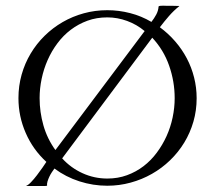

<svg xmlns="http://www.w3.org/2000/svg" viewBox="-20 -633 738 665"><path d="M140.6 -72.3Q94.2 -114.7 69.1 -172.4Q43.9 -230 43.9 -293Q43.9 -335.4 54.9 -374.5Q65.9 -413.6 86.2 -447.5Q106.4 -481.4 134.5 -509Q162.6 -536.6 196.8 -556.4Q231 -576.2 270 -586.9Q309.1 -597.7 351.6 -597.7Q391.6 -597.7 430.7 -587.6Q469.7 -577.6 504.4 -557.1Q513.7 -568.8 521 -582.3Q528.3 -595.7 529.3 -610.8Q530.8 -612.3 535.2 -612.8Q539.6 -613.3 544.7 -613.3Q549.8 -613.3 554.4 -613Q559.1 -612.8 561 -612.8Q570.8 -612.8 581.1 -612.8Q591.3 -612.8 601.1 -612.3V-611.8Q581.5 -596.2 565.2 -577.4Q548.8 -558.6 533.7 -538.6Q563 -517.1 586.7 -489.7Q610.4 -462.4 627 -430.9Q643.6 -399.4 652.3 -364.5Q661.1 -329.6 661.1 -293Q661.1 -250.5 649.9 -211.7Q638.7 -172.9 618.2 -139.2Q597.7 -105.5 569.1 -77.9Q540.5 -50.3 506.1 -30.8Q471.7 -11.2 432.4 -0.5Q393.1 10.3 351.6 10.3Q302.2 10.3 255.1 -4.9Q208 -20 168.5 -49.3Q164.6 -43.9 159.7 -36.6Q154.8 -29.3 150.9 -21Q147 -12.7 144.5 -4.4Q142.1 3.9 143.1 10.3Q141.6 10.3 139.9 10.7Q138.2 11.2 136.7 11.2H72.3Q71.8 11.2 71.3 11Q70.8 10.7 70.3 10.7Q77.1 8.8 87.4 -2Q97.7 -12.7 107.9 -26.1Q118.2 -39.6 127.2 -52.5Q136.2 -65.4 140.6 -72.3ZM585 -293Q585 -350.6 565.9 -405.3Q546.9 -460 507.3 -502.4L195.3 -84.5Q225.6 -51.3 266.1 -33Q306.6 -14.6 351.6 -14.6Q388.2 -14.6 419.7 -26.1Q451.2 -37.6 477.1 -57.4Q502.9 -77.1 522.9 -104Q543 -130.9 556.9 -161.6Q570.8 -192.4 577.9 -226.1Q585 -259.8 585 -293ZM351.6 -572.8Q314.5 -572.8 283 -561.3Q251.5 -549.8 225.3 -530Q199.2 -510.3 179 -483.2Q158.7 -456.1 145 -425Q131.3 -394 124.3 -360.4Q117.2 -326.7 117.2 -293Q117.2 -245.1 130.4 -198.7Q143.6 -152.3 171.9 -113.3L481 -525.4Q453.6 -548.3 420.2 -560.5Q386.7 -572.8 351.6 -572.8Z"/></svg>

Font: CAT Linz
Style: Regular
Weight: 400
Designer: Peter Wiegel
Foundry: Peter Wiegel
Version: Version 1.08